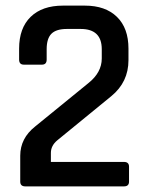

<svg xmlns="http://www.w3.org/2000/svg" viewBox="-20 -663 527 683"><path d="M52 -17V-109Q52 -171 105 -213L294 -367Q342 -405 342 -455V-488Q342 -560 267 -560H218Q180 -560 163 -543Q146 -526 146 -488V-451Q146 -433 129 -433H65Q48 -433 48 -451V-490Q48 -563 89 -603Q130 -643 204 -643H282Q355 -643 396 -603Q437 -563 437 -490V-449Q437 -371 376 -321L184 -164Q161 -145 161 -119V-87H421Q439 -87 439 -70V-17Q439 0 421 0H70Q52 0 52 -17Z"/></svg>

Font: Rajdhani SemiBold
Style: Regular
Weight: 600
Designer: Satya Rajpurohit, Jyotish Sonowal
Foundry: Indian Type Foundry
Version: Version 1.201 February 1, 2022